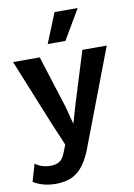

<svg xmlns="http://www.w3.org/2000/svg" viewBox="-103 -799 750 1078"><g transform="rotate(-10 272.5 -260.5)"><path d="M542 -500 340 31Q316 99 286.5 139.5Q257 180 218.5 197.5Q180 215 127 215Q88 215 55.5 206Q23 197 -1 181L28 82Q63 110 116 110Q145 110 165 98Q185 86 199 50L216 7L161 -123L8 -500H160L255 -200L281 -100L312 -206L403 -500ZM286 -736H418L318 -566H217Z"/></g></svg>

Font: Work Sans SemiBold
Style: Regular
Weight: 600
Designer: Wei Huang
Foundry: Wei Huang
Version: Version 2.010; ttfautohint (v1.8.3)